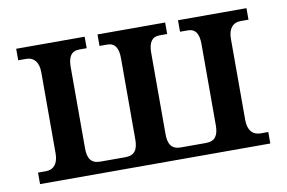

<svg xmlns="http://www.w3.org/2000/svg" viewBox="-60 -607 1055 707"><g transform="rotate(-10 467.5 -253.0)"><path d="M223 -101V-405C223 -442 235 -463 265 -463H293V-506H37V-463H67C96 -463 113 -442 113 -405V-101C113 -64 96 -43 67 -43H37V0H898V-43H869C839 -43 822 -64 822 -101V-405C822 -442 839 -463 869 -463H898V-506H642V-463H671C700 -463 712 -442 712 -405V-101C712 -64 700 -43 665 -43H571C536 -43 524 -64 524 -101V-405C524 -442 536 -463 565 -463H594V-506H341V-463H370C399 -463 411 -442 411 -405V-101C411 -64 399 -43 364 -43H270C235 -43 223 -64 223 -101Z"/></g></svg>

Font: LT Superior Serif Semibold
Style: Regular
Weight: 600
Designer: Daniel Lyons
Foundry: LyonsType
Version: Version 2.120;FEAKit 1.0